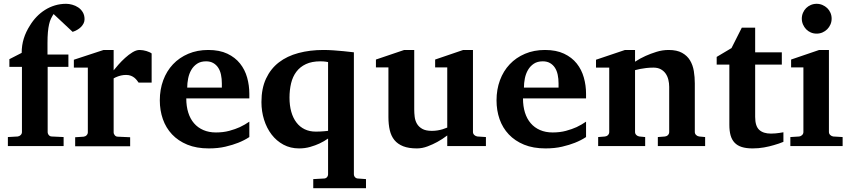

<svg xmlns="http://www.w3.org/2000/svg" viewBox="-20 -760 4433 999"><path d="M419.9 -660.2Q419.9 -648.4 414.8 -638.2Q409.7 -627.9 401.1 -619.4Q392.6 -610.8 381.3 -604.5Q370.1 -598.1 357.9 -594.2L258.8 -687Q251.5 -675.8 245.4 -663.3Q239.3 -650.9 235.4 -633.5Q231.4 -616.2 229.2 -592.3Q227.1 -568.4 227.1 -534.2V-476.1H335.9V-412.1H228V-73.2Q228 -64 234.1 -56.9Q240.2 -49.8 250 -49.8L311 -46.9V0H21V-46.9L71.8 -49.8Q81.1 -50.8 87.6 -57.4Q94.2 -64 94.2 -73.2V-412.1H28.8V-452.1L92.8 -484.9Q92.8 -524.4 103.8 -559.6Q114.7 -594.7 136.2 -627.9Q150.9 -652.3 170.7 -672.9Q190.4 -693.4 214.4 -708.5Q238.3 -723.6 265.9 -731.9Q293.5 -740.2 324.2 -740.2Q338.9 -740.2 355.7 -735.6Q372.6 -731 387 -721.4Q401.4 -711.9 410.6 -696.5Q419.9 -681.2 419.9 -660.2Z M701.2 -330.1Q697.8 -335 692.6 -341.8Q687.5 -348.6 679.9 -355Q672.4 -361.3 661.6 -365.7Q650.9 -370.1 636.2 -370.1Q622.1 -370.1 609.9 -367.2Q597.7 -364.3 589.4 -360.8Q579.1 -356.9 571.3 -352.1V-71.8Q571.3 -63 577.4 -55.9Q583.5 -48.8 593.3 -48.8L657.2 -45.9V1H371.1V-45.9L415 -48.8Q424.3 -49.8 430.7 -56.4Q437 -63 437 -71.8V-408.2H364.3V-449.2L519 -500H571.3V-394Q580.6 -405.8 596.4 -423.8Q612.3 -441.9 630.9 -458.7Q649.4 -475.6 669.2 -487.8Q689 -500 706.1 -500Q714.8 -500 724.1 -498.5Q733.4 -497.1 741.9 -494.4Q750.5 -491.7 757.6 -488.5Q764.6 -485.4 769 -481.9V-330.1Z M1134.3 -326.2Q1134.3 -350.1 1129.9 -371.1Q1125.5 -392.1 1115.5 -407.5Q1105.5 -422.9 1089.8 -431.9Q1074.2 -440.9 1052.2 -440.9Q1024.4 -440.9 1005.6 -428.5Q986.8 -416 975.3 -396.2Q963.9 -376.5 959 -352.1Q954.1 -327.6 954.1 -304.2H1134.3ZM1277.3 -46.9Q1251.5 -29.8 1219.2 -17.1Q1191.4 -5.9 1152.8 3.2Q1114.3 12.2 1066.4 12.2Q1002.4 12.2 954.8 -7.3Q907.2 -26.9 875.2 -60.8Q843.3 -94.7 827.4 -140.1Q811.5 -185.5 811.5 -237.8Q811.5 -294.4 829.3 -342.5Q847.2 -390.6 880.1 -425.5Q913.1 -460.4 959.7 -480.2Q1006.3 -500 1063.5 -500Q1122.1 -500 1162.8 -480.7Q1203.6 -461.4 1229 -429.4Q1254.4 -397.5 1265.9 -356.4Q1277.3 -315.4 1277.3 -272V-248H949.2Q949.2 -207 959.5 -174.3Q969.7 -141.6 989.5 -118.7Q1009.3 -95.7 1038.1 -83.3Q1066.9 -70.8 1103.5 -70.8Q1141.6 -70.8 1173.1 -79.3Q1204.6 -87.9 1228 -98.6Q1254.9 -111.3 1277.3 -127Z M1687 -437Q1682.1 -438 1675.8 -439Q1670.4 -439.9 1662.8 -440.4Q1655.3 -440.9 1647 -440.9Q1602.5 -440.9 1571.8 -426.5Q1541 -412.1 1522 -386.7Q1502.9 -361.3 1494.6 -326.7Q1486.3 -292 1486.3 -252Q1486.3 -210.9 1495.6 -178.2Q1504.9 -145.5 1522.5 -122.6Q1540 -99.6 1565.4 -87.4Q1590.8 -75.2 1623 -75.2Q1634.3 -75.2 1645.5 -75.7Q1656.7 -76.2 1666 -77.1Q1676.8 -78.1 1687 -79.1ZM1609.9 219.2V171.9L1665 168.9Q1674.8 168.9 1680.9 162.4Q1687 155.8 1687 146V-39.1Q1666 -24.4 1642.1 -13.2Q1621.1 -3.4 1594 4.4Q1566.9 12.2 1536.1 12.2Q1491.2 12.2 1454.8 -7.3Q1418.5 -26.9 1393.1 -60.1Q1367.7 -93.3 1354 -137Q1340.3 -180.7 1340.3 -229Q1340.3 -299.8 1364.3 -351.1Q1388.2 -402.3 1430.9 -435.3Q1473.6 -468.3 1533 -484.1Q1592.3 -500 1663.1 -500Q1688.5 -500 1716.3 -498Q1744.1 -496.1 1767.6 -493.7Q1794.9 -491.2 1821.3 -487.8V146Q1821.3 155.8 1827.6 162.4Q1834 168.9 1843.3 168.9L1884.3 171.9V219.2Z M2307.1 0V-55.2Q2282.2 -36.1 2255.4 -21.5Q2232.4 -8.8 2204.6 1.7Q2176.8 12.2 2148.9 12.2Q2106.4 12.2 2077.9 1Q2049.3 -10.3 2032.2 -31.2Q2015.1 -52.2 2008.1 -82.5Q2001 -112.8 2001 -150.9V-409.2H1936V-450.2L2083 -500H2135.3V-189.9Q2135.3 -171.4 2137.7 -151.9Q2140.1 -132.3 2149.4 -116.2Q2158.7 -100.1 2177 -89.6Q2195.3 -79.1 2227.1 -79.1Q2242.7 -79.1 2257.1 -81.5Q2271.5 -84 2282.7 -87.4Q2295.4 -91.3 2307.1 -96.2V-409.2H2244.1V-450.2L2390.1 -500H2440.9V-73.2Q2440.9 -64 2448 -57.4Q2455.1 -50.8 2464.4 -49.8L2508.3 -46.9V0Z M2886.2 -326.2Q2886.2 -350.1 2881.8 -371.1Q2877.4 -392.1 2867.4 -407.5Q2857.4 -422.9 2841.8 -431.9Q2826.2 -440.9 2804.2 -440.9Q2776.4 -440.9 2757.6 -428.5Q2738.8 -416 2727.3 -396.2Q2715.8 -376.5 2710.9 -352.1Q2706.1 -327.6 2706.1 -304.2H2886.2ZM3029.3 -46.9Q3003.4 -29.8 2971.2 -17.1Q2943.4 -5.9 2904.8 3.2Q2866.2 12.2 2818.4 12.2Q2754.4 12.2 2706.8 -7.3Q2659.2 -26.9 2627.2 -60.8Q2595.2 -94.7 2579.3 -140.1Q2563.5 -185.5 2563.5 -237.8Q2563.5 -294.4 2581.3 -342.5Q2599.1 -390.6 2632.1 -425.5Q2665 -460.4 2711.7 -480.2Q2758.3 -500 2815.4 -500Q2874 -500 2914.8 -480.7Q2955.6 -461.4 2981 -429.4Q3006.3 -397.5 3017.8 -356.4Q3029.3 -315.4 3029.3 -272V-248H2701.2Q2701.2 -207 2711.4 -174.3Q2721.7 -141.6 2741.5 -118.7Q2761.2 -95.7 2790 -83.3Q2818.8 -70.8 2855.5 -70.8Q2893.6 -70.8 2925 -79.3Q2956.5 -87.9 2980 -98.6Q3006.8 -111.3 3029.3 -127Z M3402.8 0V-46.9L3439.9 -49.8Q3449.2 -50.8 3455.6 -57.4Q3461.9 -64 3461.9 -73.2V-308.1Q3461.9 -327.1 3457.5 -345.2Q3453.1 -363.3 3443.4 -377.2Q3433.6 -391.1 3418 -399.7Q3402.3 -408.2 3379.9 -408.2Q3359.4 -408.2 3341.8 -406Q3324.2 -403.8 3311.5 -401.4Q3296.4 -398.4 3284.2 -395V-73.2Q3284.2 -64 3291 -57.4Q3297.9 -50.8 3307.1 -49.8L3336.9 -46.9V0H3092.3V-46.9L3127.9 -49.8Q3137.2 -50.8 3143.6 -57.4Q3149.9 -64 3149.9 -73.2V-408.2H3081.1V-449.2L3231.9 -500H3284.2V-439Q3310.1 -456.1 3339.4 -469.2Q3364.3 -480.5 3395.5 -490.2Q3426.8 -500 3459 -500Q3502 -500 3528.8 -485.1Q3555.7 -470.2 3570.3 -445.8Q3585 -421.4 3590.1 -390.1Q3595.2 -358.9 3595.2 -326.2V-73.2Q3595.2 -64 3602.1 -57.4Q3608.9 -50.8 3618.2 -49.8L3648.9 -46.9V0Z M4056.2 -22Q4032.7 -12.2 4006.3 -4.9Q3983.9 2 3955.3 7.1Q3926.8 12.2 3896 12.2Q3862.8 12.2 3839.6 4.9Q3816.4 -2.4 3802 -17.8Q3787.6 -33.2 3781.2 -56.2Q3774.9 -79.1 3774.9 -110.8V-423.8H3709V-463.9L3786.1 -509.8L3839.8 -616.2H3909.2V-487.8H4047.9V-423.8H3909.2V-151.9Q3909.2 -104 3930.2 -84.5Q3951.2 -64.9 3991.2 -64.9Q4002.9 -64.9 4014.6 -65.9Q4026.4 -66.9 4035.6 -68.4Q4046.4 -69.8 4056.2 -71.8Z M4092.3 0V-46.9L4138.2 -49.8Q4147 -50.8 4153.6 -57.4Q4160.2 -64 4160.2 -73.2V-409.2H4096.2V-450.2L4242.2 -500H4293V-73.2Q4293 -64 4300 -57.4Q4307.1 -50.8 4315.9 -49.8L4364.3 -46.9V0ZM4307.1 -663.1Q4307.1 -647 4301 -632.8Q4294.9 -618.7 4284.2 -607.9Q4273.4 -597.2 4259.3 -591.1Q4245.1 -585 4229 -585Q4212.9 -585 4198.7 -591.1Q4184.6 -597.2 4174.3 -607.9Q4164.1 -618.7 4158 -632.8Q4151.9 -647 4151.9 -663.1Q4151.9 -679.2 4158 -693.4Q4164.1 -707.5 4174.3 -717.8Q4184.6 -728 4198.7 -734.1Q4212.9 -740.2 4229 -740.2Q4245.1 -740.2 4259.3 -734.1Q4273.4 -728 4284.2 -717.8Q4294.9 -707.5 4301 -693.4Q4307.1 -679.2 4307.1 -663.1Z"/></svg>

Font: Charis SIL Viet
Style: Bold
Weight: 700
Foundry: SIL International
Version: Version 5.000